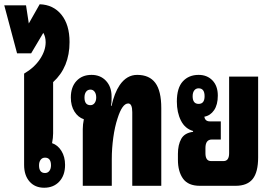

<svg xmlns="http://www.w3.org/2000/svg" viewBox="-47 -871 1274 900"><path d="M160 9Q117 9 91.5 -20Q66 -49 66 -98V-526Q114 -554 140.5 -594Q167 -634 167 -673Q167 -698 156 -717L99 -621H33L-27 -846H75L88 -761L139 -851Q203 -849 241 -802Q279 -755 279 -674Q279 -556 202 -486V-246Q202 -225 197 -200Q224 -191 241 -163.5Q258 -136 258 -98Q258 -49 231 -20Q204 9 160 9ZM164 -60Q177 -60 184.5 -70Q192 -80 192 -96Q192 -132 164 -132Q151 -132 143.5 -122Q136 -112 136 -96Q136 -60 164 -60Z M341 0V-266Q341 -287 346 -312Q319 -321 302 -348Q285 -375 285 -414Q285 -463 311.5 -491.5Q338 -520 382 -520Q424 -520 450 -492Q476 -464 476 -419V-409Q476 -397 475.5 -391.5Q475 -386 473 -375H476Q489 -435 514 -472Q547 -520 596 -520Q653 -520 681 -482.5Q709 -445 709 -364V0H573V-345Q573 -386 554 -386Q526 -386 504 -316Q491 -277 484 -226Q477 -175 477 -125V0ZM377 -378Q389 -378 396.5 -388Q404 -398 404 -414Q404 -431 396.5 -441Q389 -451 377 -451Q364 -451 356.5 -441Q349 -431 349 -414Q349 -378 377 -378Z M890 0Q835 0 811 -33.5Q787 -67 787 -122V-150Q787 -192 802.5 -220Q818 -248 858 -253V-257Q820 -268 801 -306Q782 -344 782 -395Q782 -459 810 -489.5Q838 -520 884 -520Q924 -520 949 -494Q974 -468 974 -423Q974 -380 956.5 -354.5Q939 -329 911 -324Q914 -302 937 -302H988V-217H946Q916 -217 916 -177V-153Q916 -116 942 -116H1001Q1027 -116 1027 -153V-512H1163V-133Q1163 -64 1137.5 -32Q1112 0 1057 0ZM884 -384Q912 -384 912 -420Q912 -457 884 -457Q871 -457 863.5 -447Q856 -437 856 -420Q856 -384 884 -384Z"/></svg>

Font: Noto Sans Thai Looped UI Condensed ExtraBold
Style: Regular
Weight: 800
Width: 3
Designer: Cadson Demak Team
Foundry: Cadson Demak Co., Ltd.
Version: Version 1.000